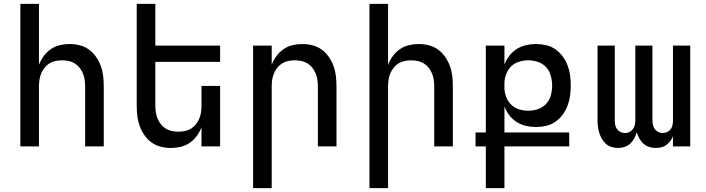

<svg xmlns="http://www.w3.org/2000/svg" viewBox="-20 -755 3640 990"><path d="M85 0V-735H181V-421Q190 -445 205.5 -466Q221 -487 242 -501.5Q263 -516 288 -522Q313 -528 339 -528Q365 -528 391 -521.5Q417 -515 438.5 -499.5Q460 -484 475.5 -461.5Q491 -439 500 -414Q509 -389 512 -362.5Q515 -336 515 -310V0H419V-310Q419 -327 416.5 -344Q414 -361 407.5 -376.5Q401 -392 390.5 -405.5Q380 -419 365.5 -428Q351 -437 334 -440.5Q317 -444 300 -444Q283 -444 266 -440.5Q249 -437 234.5 -428Q220 -419 209.5 -405.5Q199 -392 192.5 -376.5Q186 -361 183.5 -344Q181 -327 181 -310V0Z M861 8Q835 8 809 1.5Q783 -5 761.5 -20.5Q740 -36 724.5 -58.5Q709 -81 700 -106Q691 -131 688 -157.5Q685 -184 685 -210V-735H781V-520H1115V-436H781V-210Q781 -193 783.5 -176Q786 -159 792.5 -143.5Q799 -128 809.5 -114.5Q820 -101 834.5 -92Q849 -83 866 -79.5Q883 -76 900 -76Q917 -76 934 -79.5Q951 -83 965.5 -92Q980 -101 990.5 -114.5Q1001 -128 1007.5 -143.5Q1014 -159 1016.5 -176Q1019 -193 1019 -210V-312H1115V0H1019V-99Q1010 -75 994.5 -54Q979 -33 958 -18.5Q937 -4 912 2Q887 8 861 8Z M1285 215V-520H1381V-421Q1390 -445 1405.5 -466Q1421 -487 1442 -501.5Q1463 -516 1488 -522Q1513 -528 1539 -528Q1565 -528 1591 -521.5Q1617 -515 1638.5 -499.5Q1660 -484 1675.5 -461.5Q1691 -439 1700 -414Q1709 -389 1712 -362.5Q1715 -336 1715 -310V0H1619V-310Q1619 -327 1616.5 -344Q1614 -361 1607.5 -376.5Q1601 -392 1590.5 -405.5Q1580 -419 1565.5 -428Q1551 -437 1534 -440.5Q1517 -444 1500 -444Q1483 -444 1466 -440.5Q1449 -437 1434.5 -428Q1420 -419 1409.5 -405.5Q1399 -392 1392.5 -376.5Q1386 -361 1383.5 -344Q1381 -327 1381 -310V215Z M1885 215V-735H1981V-421Q1990 -445 2005.5 -466Q2021 -487 2042 -501.5Q2063 -516 2088 -522Q2113 -528 2139 -528Q2165 -528 2191 -521.5Q2217 -515 2238.5 -499.5Q2260 -484 2275.5 -461.5Q2291 -439 2300 -414Q2309 -389 2312 -362.5Q2315 -336 2315 -310V0H2219V-310Q2219 -327 2216.5 -344Q2214 -361 2207.5 -376.5Q2201 -392 2190.5 -405.5Q2180 -419 2165.5 -428Q2151 -437 2134 -440.5Q2117 -444 2100 -444Q2083 -444 2066 -440.5Q2049 -437 2034.5 -428Q2020 -419 2009.5 -405.5Q1999 -392 1992.5 -376.5Q1986 -361 1983.5 -344Q1981 -327 1981 -310V215Z M2485 215V0H2432V-72H2485V-520H2581V-422Q2590 -446 2606 -467Q2622 -488 2644 -502Q2666 -516 2691.5 -522Q2717 -528 2743 -528Q2769 -528 2795.5 -522Q2822 -516 2843.5 -501Q2865 -486 2881 -464.5Q2897 -443 2906.5 -418Q2916 -393 2919.5 -366.5Q2923 -340 2923 -314Q2923 -287 2919.5 -261Q2916 -235 2906.5 -210Q2897 -185 2881 -163.5Q2865 -142 2843.5 -127Q2822 -112 2795.5 -106Q2769 -100 2743 -100Q2717 -100 2691.5 -106Q2666 -112 2644 -126Q2622 -140 2606 -161Q2590 -182 2581 -206V-72H2915V0H2581V215ZM2704 -184Q2730 -184 2754.5 -192.5Q2779 -201 2796 -219.5Q2813 -238 2820 -263Q2827 -288 2827 -314Q2827 -339 2820 -364.5Q2813 -390 2796 -408.5Q2779 -427 2754.5 -435.5Q2730 -444 2704 -444Q2680 -444 2657 -437Q2634 -430 2617 -414Q2600 -398 2591 -375.5Q2582 -353 2581 -330V-298Q2582 -275 2591 -252.5Q2600 -230 2617 -214Q2634 -198 2657 -191Q2680 -184 2704 -184Z M3167 8Q3150 8 3133.5 3Q3117 -2 3104.5 -13Q3092 -24 3083.5 -39Q3075 -54 3070 -70Q3065 -86 3063 -103Q3061 -120 3061 -136V-520H3150V-136Q3150 -124 3152 -112Q3154 -100 3161 -90Q3168 -80 3179.5 -74.5Q3191 -69 3203 -69Q3215 -69 3226 -74.5Q3237 -80 3244 -90Q3251 -100 3253.5 -112Q3256 -124 3256 -136V-520H3344V-136Q3344 -124 3346.5 -112Q3349 -100 3356 -90Q3363 -80 3374 -74.5Q3385 -69 3397 -69Q3409 -69 3420.5 -74.5Q3432 -80 3439 -90Q3446 -100 3448 -112Q3450 -124 3450 -136V-520H3539V0H3450V-53Q3445 -39 3436 -27.5Q3427 -16 3415.5 -7.5Q3404 1 3390 4.5Q3376 8 3361 8Q3344 8 3327 2.5Q3310 -3 3297.5 -14.5Q3285 -26 3276.5 -41.5Q3268 -57 3263 -74Q3259 -57 3250.5 -41.5Q3242 -26 3229.5 -14.5Q3217 -3 3200.5 2.5Q3184 8 3167 8Z"/></svg>

Font: Iosevka Medium Extended
Style: Regular
Weight: 500
Width: 7
Monospace: yes
Designer: Belleve Invis
Foundry: Belleve Invis
Version: Version 32.5.0; ttfautohint (v1.8.4)